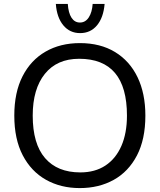

<svg xmlns="http://www.w3.org/2000/svg" viewBox="-20 -940 815 980"><path d="M387 20Q290 20 214.5 -22.5Q139 -65 96 -147.5Q53 -230 53 -350Q53 -468 95 -550.5Q137 -633 212.5 -676.5Q288 -720 388 -720Q492 -720 567 -674.5Q642 -629 682 -546Q722 -463 722 -350Q722 -229 679 -146.5Q636 -64 560.5 -22Q485 20 387 20ZM390 -60Q465 -60 518 -95Q571 -130 599.5 -195Q628 -260 628 -350Q628 -495 567 -567.5Q506 -640 384 -640Q271 -640 209 -563Q147 -486 147 -350Q147 -206 210 -133Q273 -60 390 -60ZM326 -920Q329 -874 345 -849.5Q361 -825 388 -825Q416 -825 433 -851Q450 -877 453 -920H514Q508 -850 475 -810.5Q442 -771 389 -771Q336 -771 303 -811Q270 -851 265 -920Z"/></svg>

Font: Moderustic
Style: Regular
Weight: 400
Designer: Tural Alisoy
Foundry: TAFT Foundry
Version: Version 2.120